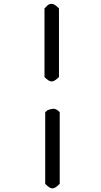

<svg xmlns="http://www.w3.org/2000/svg" viewBox="-20 -871 540 1022"><path d="M228.5 -837.9Q239.3 -850.6 254.9 -850.6Q270.5 -850.6 293.9 -826.2V-460.9Q270.5 -437.5 254.9 -437.5Q239.3 -437.5 216.8 -460.9V-826.2ZM232.4 -284.2Q262.7 -295.9 275.9 -290Q289.1 -284.2 297.9 -273.4V107.4Q274.4 131.8 258.8 131.8Q243.2 131.8 220.7 107.4V-273.4Z"/></svg>

Font: JasonHandwriting2
Style: Regular
Weight: 400
Version: Version 1.05.10